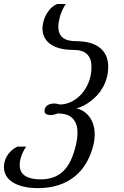

<svg xmlns="http://www.w3.org/2000/svg" viewBox="-76 -736 622 964"><path d="M305.2 -529.3Q383.8 -529.3 425.5 -496.1Q467.3 -462.9 467.3 -401.4Q467.3 -371.1 460 -345Q452.6 -318.8 440.4 -297.1Q428.2 -275.4 411.9 -257.8Q395.5 -240.2 377.9 -227.1Q360.4 -213.9 342 -204.8Q323.7 -195.8 307.6 -191.4Q325.2 -188.5 341.8 -178.2Q358.4 -168 371.3 -151.6Q384.3 -135.3 391.8 -112.5Q399.4 -89.8 399.4 -61.5Q399.4 -35.6 393.1 -8.8Q381.3 39.6 358.6 79.6Q335.9 119.6 301.5 148.2Q267.1 176.8 220.7 192.6Q174.3 208.5 115.2 208.5Q71.8 208.5 39.8 200.4Q7.8 192.4 -13.7 178.2Q-35.2 164.1 -45.7 144.8Q-56.2 125.5 -56.2 103Q-56.2 90.8 -53 76.9Q-49.8 63 -42 49.1Q-34.2 35.2 -21.2 22.5Q-8.3 9.8 11.2 0H55.2Q37.1 28.3 30 51Q22.9 73.7 22.9 92.3Q22.9 129.4 50.3 147Q77.6 164.6 127 164.6Q163.6 164.6 192.4 154.1Q221.2 143.6 242.7 122.3Q264.2 101.1 279.5 68.6Q294.9 36.1 305.2 -8.3Q313 -42.5 313 -69.3Q313 -99.1 304.2 -118.2Q295.4 -137.2 281.5 -147.9Q267.6 -158.7 249.8 -162.6Q231.9 -166.5 214.4 -166.5Q204.6 -162.6 195.6 -160.4Q186.5 -158.2 178.7 -158.2Q165.5 -158.2 156.5 -162.8Q147.5 -167.5 147.5 -178.7Q147.5 -189.5 151.9 -196.5Q156.2 -203.6 163.3 -208Q170.4 -212.4 179.2 -214.4Q188 -216.3 196.8 -216.3Q204.6 -216.3 211.4 -214.6Q218.3 -212.9 224.6 -211.4Q253.9 -211.4 282.2 -225.1Q310.5 -238.8 333 -263.7Q355.5 -288.6 369.4 -323.5Q383.3 -358.4 383.3 -401.4Q383.3 -441.9 361.3 -463.6Q339.4 -485.4 293.5 -485.4Q251.5 -485.4 221.9 -493.9Q192.4 -502.4 173.6 -517.1Q154.8 -531.7 146 -551.5Q137.2 -571.3 137.2 -593.3Q137.2 -602.5 140.1 -618.7Q143.1 -634.8 150.9 -652.6Q158.7 -670.4 172.9 -687.5Q187 -704.6 210 -715.8H253.9Q231.9 -680.7 224.4 -650.4Q216.8 -620.1 216.8 -601.1Q216.8 -566.4 238 -547.9Q259.3 -529.3 305.2 -529.3Z"/></svg>

Font: Arian AMU Serif
Style: Italic
Weight: 400
Italic angle: -15°
Designer: Ruben Hakobyan (Tarumian)
Foundry: Ruben Hakobyan (Tarumian)
Version: Version 1.002